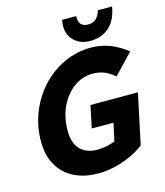

<svg xmlns="http://www.w3.org/2000/svg" viewBox="-131 -999 955 1110"><g transform="rotate(-15 347.0 -444.0)"><path d="M46 -251Q46 -343 78.5 -424.5Q111 -506 168.5 -568.5Q226 -631 302.5 -666.5Q379 -702 466 -702Q522 -702 574.5 -682.5Q627 -663 679 -622L565 -502Q537 -528 505.5 -541Q474 -554 435 -554Q374 -554 323 -517Q272 -480 241.5 -416.5Q211 -353 211 -272Q211 -198 247.5 -160Q284 -122 351 -122Q403 -122 456 -143L479 -249H349L377 -382H661L597 -81Q562 -54 516 -33Q470 -12 419.5 0Q369 12 320 12Q237 12 175.5 -19Q114 -50 80 -109Q46 -168 46 -251ZM342 -863Q342 -883 346 -900H430V-891Q430 -865 443.5 -850Q457 -835 485 -835Q516 -835 533.5 -852Q551 -869 560 -900H645Q632 -821 587 -780.5Q542 -740 473 -740Q415 -740 378.5 -774Q342 -808 342 -863Z"/></g></svg>

Font: Radio Canada
Style: Bold Italic
Weight: 700
Italic angle: -12°
Designer: Charles Daoud, Etienne Aubert Bonn, Alexandre Saumier Demers, Jacques Le Bailly
Foundry: Radio-Canada
Version: Version 2.104; ttfautohint (v1.8.4.7-5d5b);gftools[0.9.28.de